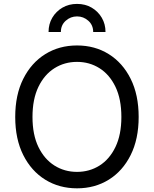

<svg xmlns="http://www.w3.org/2000/svg" viewBox="-20 -975 805 1004"><path d="M382.8 9.8Q289.6 9.8 216.6 -35.4Q143.6 -80.6 101.6 -164.3Q59.6 -248 59.6 -363.3Q59.6 -479 101.6 -562.7Q143.6 -646.5 216.6 -691.9Q289.6 -737.3 382.8 -737.3Q476.1 -737.3 548.8 -691.9Q621.6 -646.5 663.3 -562.7Q705.1 -479 705.1 -363.3Q705.1 -248 663.3 -164.3Q621.6 -80.6 548.8 -35.4Q476.1 9.8 382.8 9.8ZM382.8 -76.2Q447.8 -76.2 500.2 -109.1Q552.7 -142.1 583.7 -206.3Q614.7 -270.5 614.7 -363.3Q614.7 -457 583.7 -521.2Q552.7 -585.4 500.2 -618.4Q447.8 -651.4 382.8 -651.4Q317.4 -651.4 264.6 -618.2Q211.9 -585 180.9 -520.8Q149.9 -456.5 149.9 -363.3Q149.9 -270.5 180.9 -206.5Q211.9 -142.6 264.6 -109.4Q317.4 -76.2 382.8 -76.2ZM382.8 -954.6Q425.8 -954.6 459.2 -935.1Q492.7 -915.5 512.2 -882.3Q531.7 -849.1 531.7 -807.6H467.3Q467.3 -843.8 441.9 -866.5Q416.5 -889.2 382.8 -889.2Q349.1 -889.2 323.7 -866.5Q298.3 -843.8 298.3 -807.6H233.9Q233.9 -849.1 253.4 -882.3Q272.9 -915.5 306.6 -935.1Q340.3 -954.6 382.8 -954.6Z"/></svg>

Font: Adwaita Sans
Style: Regular
Weight: 400
Designer: Rasmus Andersson
Foundry: rsms
Version: Version 4.001;git-9221beed3